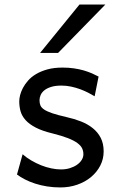

<svg xmlns="http://www.w3.org/2000/svg" viewBox="-20 -801 511 833"><path d="M390.6 -383.3Q378.4 -390.6 362.8 -398.7Q347.2 -406.7 328.9 -413.6Q310.5 -420.4 289.8 -425Q269 -429.7 246.6 -429.7Q219.7 -429.7 201.4 -423.8Q183.1 -418 172.1 -408.9Q161.1 -399.9 156.2 -388.4Q151.4 -377 151.4 -366.2Q151.4 -353.5 155.3 -343.8Q159.2 -334 171.6 -325.7Q184.1 -317.4 207 -309.6Q230 -301.8 268.6 -293Q301.8 -285.6 331.1 -274.2Q360.4 -262.7 382.3 -245.1Q404.3 -227.5 417 -202.9Q429.7 -178.2 429.7 -144Q429.7 -110.8 415 -82.5Q400.4 -54.2 375 -33Q349.6 -11.7 315.4 0.2Q281.2 12.2 241.7 12.2Q211.9 12.2 184.3 7.8Q156.7 3.4 132.6 -4.4Q108.4 -12.2 88.4 -22.5Q68.4 -32.7 53.7 -43.9L78.1 -131.8Q94.7 -117.2 115.5 -105Q136.2 -92.8 158.2 -84Q180.2 -75.2 202.4 -70.6Q224.6 -65.9 244.1 -65.9Q265.6 -65.9 283.4 -71.5Q301.3 -77.1 314.2 -86.2Q327.1 -95.2 334.5 -107.2Q341.8 -119.1 341.8 -131.8Q341.8 -145.5 336.2 -157.5Q330.6 -169.4 315.7 -180.4Q300.8 -191.4 274.7 -201.7Q248.5 -211.9 207.5 -222.2Q163.1 -232.9 135 -247.6Q106.9 -262.2 91.1 -279.8Q75.2 -297.4 69.3 -317.9Q63.5 -338.4 63.5 -361.3Q63.5 -372.6 67.1 -387.7Q70.8 -402.8 79.3 -419.2Q87.9 -435.5 101.8 -451.4Q115.7 -467.3 136.7 -479.7Q157.7 -492.2 186 -500Q214.4 -507.8 251.5 -507.8Q277.8 -507.8 301 -504.4Q324.2 -501 343.5 -495.4Q362.8 -489.7 378.9 -482.7Q395 -475.6 407.7 -468.8ZM437 -781.2 231.9 -571.3H153.8L324.7 -781.2Z"/></svg>

Font: Andika Compact
Style: Regular
Weight: 400
Designer: Victor Gaultney, Annie Olsen, Julie Remington, Don Collingsworth, Eric Hays, Becca Hirsbrunner
Foundry: SIL International
Version: Version 5.000 ; LnSpcTght